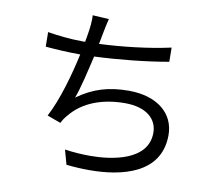

<svg xmlns="http://www.w3.org/2000/svg" viewBox="-87 -889 1173 1027"><g transform="rotate(10 500.0 -375.5)"><path d="M781 -688C660 -661 514 -645 395 -640C400 -663 403 -682 406 -697C411 -724 417 -753 424 -780L335 -785C336 -778 336 -772 336 -765C336 -726 327 -677 320 -638H304C244 -638 168 -646 116 -655L117 -576C174 -571 237 -567 305 -567H306C282 -456 242 -311 191 -215L265 -188C274 -207 283 -219 296 -234C361 -314 467 -352 588 -352C704 -352 764 -297 764 -222C764 -70 569 -42 452 -42C407 -42 361 -45 314 -52L336 27C380 32 422 34 461 34C632 34 846 -12 846 -224C846 -340 753 -421 596 -421C487 -421 404 -396 319 -335C340 -391 362 -487 381 -569C509 -574 665 -590 782 -611Z"/></g></svg>

Font: Spoqa Han Sans Neo Regular
Style: Regular
Weight: 400
Designer: [Spoqa Han Sans Neo] Dong-huui Kim  Younghwa Kang  Yujin Lee  [Noto Sans] Ryoko NISHIZUKA  (kana & ideographs); Paul D. 
Foundry: Spoqa (http://www.spoqa-han-sans.com)
Version: Version 1.000